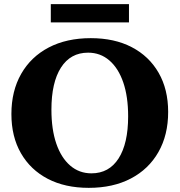

<svg xmlns="http://www.w3.org/2000/svg" viewBox="-20 -890 866 926"><path d="M408 16Q294 16 210.5 -27.5Q127 -71 81 -151Q35 -231 35 -340Q35 -451 82 -533.5Q129 -616 215 -661Q301 -706 418 -706Q532 -706 615.5 -662.5Q699 -619 745 -539Q791 -459 791 -350Q791 -239 744 -156.5Q697 -74 611 -29Q525 16 408 16ZM421 -54Q506 -54 552 -126Q598 -198 598 -329Q598 -424 574.5 -492.5Q551 -561 507.5 -598.5Q464 -636 405 -636Q320 -636 274 -564Q228 -492 228 -361Q228 -266 251.5 -197.5Q275 -129 318.5 -91.5Q362 -54 421 -54ZM225 -782V-870H602V-782Z"/></svg>

Font: Platypi
Style: Bold
Weight: 700
Designer: David Sargent
Foundry: Bolt Cutter Type
Version: Version 1.200; ttfautohint (v1.8.4.7-5d5b)